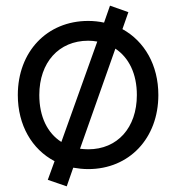

<svg xmlns="http://www.w3.org/2000/svg" viewBox="-20 -584 623 679"><path d="M413 -481 434 -541 369 -564 348 -504C330 -508 311 -510 292 -510C146 -510 43 -401 43 -248C43 -141 93 -56 173 -14L149 52L216 75L239 9C256 12 274 14 292 14C437 14 540 -95 540 -248C540 -354 491 -438 413 -481ZM119 -248C119 -363 188 -440 292 -440C303 -440 314 -439 324 -437L197 -82C148 -113 119 -171 119 -248ZM292 -56C282 -56 272 -57 263 -58L388 -412C436 -380 464 -323 464 -248C464 -132 395 -56 292 -56Z"/></svg>

Font: Space Text
Style: Regular
Weight: 400
Designer: Florian Karsten (Space Text), Colophon Foundry (Space Mono)
Foundry: Florian Karsten
Version: Version 1.003;PS 001.003;hotconv 1.0.88;makeotf.lib2.5.64775